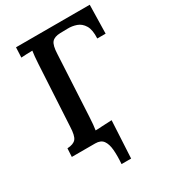

<svg xmlns="http://www.w3.org/2000/svg" viewBox="-209 -808 977 1094"><g transform="rotate(-30 279.5 -261.5)"><path d="M37 0 40 -55Q81 -57 97 -76.5Q113 -96 115 -154L137 -553Q138 -578 140.5 -601Q143 -624 145 -637Q129 -637 106.5 -636Q84 -635 71 -634L74 -700H559L555 -512H500Q503 -568 485.5 -597Q468 -626 439.5 -636Q411 -646 380 -645L332 -644Q294 -643 277.5 -624Q261 -605 259 -549L238 -149Q235 -91 230 -63Q239 -63 250.5 -63.5Q262 -64 274 -65L338 -68L325 177H262Q266 124 262.5 84Q259 44 243 22Q227 0 191 0Z"/></g></svg>

Font: Lora SemiBold
Style: Italic
Weight: 600
Italic angle: -3°
Designer: Olga Karpushina, Alexei Vanyashin (Cyrillic)
Foundry: Cyreal
Version: Version 3.011; ttfautohint (v1.8.4.7-5d5b)